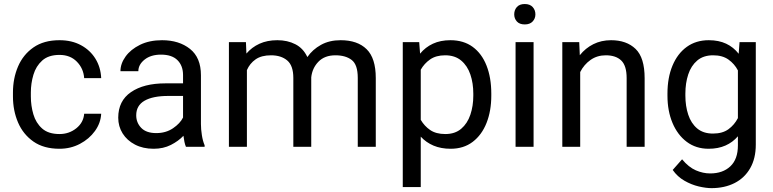

<svg xmlns="http://www.w3.org/2000/svg" viewBox="-20 -741 3903 969"><path d="M280.3 -64.5Q328.6 -64.5 365 -93.5Q401.4 -122.6 404.8 -167H490.7Q488.3 -120.1 459.2 -79.8Q430.2 -39.6 383.3 -14.9Q336.4 9.8 280.3 9.8Q200.7 9.8 148.7 -26.6Q96.7 -63 71 -123Q45.4 -183.1 45.4 -253.9V-274.4Q45.4 -345.2 71 -405.3Q96.7 -465.3 148.9 -501.7Q201.2 -538.1 280.3 -538.1Q342.3 -538.1 388.7 -512.9Q435.1 -487.8 461.7 -444.6Q488.3 -401.4 490.7 -346.7H404.8Q401.4 -395.5 367.9 -429.7Q334.5 -463.9 280.3 -463.9Q224.6 -463.9 193.1 -435.5Q161.6 -407.2 148.7 -363.8Q135.7 -320.3 135.7 -274.4V-253.9Q135.7 -207.5 148.4 -164.1Q161.1 -120.6 192.6 -92.5Q224.1 -64.5 280.3 -64.5Z M918.5 0Q914.1 -9.8 910.9 -24.7Q907.7 -39.6 905.8 -55.7Q880.4 -28.8 842.3 -9.5Q804.2 9.8 755.4 9.8Q701.7 9.8 661.4 -11.2Q621.1 -32.2 598.9 -67.6Q576.7 -103 576.7 -147Q576.7 -231.9 641.1 -276.1Q705.6 -320.3 814.5 -320.3H903.8V-362.3Q903.8 -409.2 875.7 -437.3Q847.7 -465.3 792.5 -465.3Q741.2 -465.3 709.7 -440.2Q678.2 -415 678.2 -381.8H587.9Q587.9 -419.9 613.8 -455.8Q639.6 -491.7 686.8 -514.9Q733.9 -538.1 797.9 -538.1Q883.8 -538.1 939 -494.1Q994.1 -450.2 994.1 -361.3V-115.2Q994.1 -88.9 998.8 -59.1Q1003.4 -29.3 1012.7 -7.8V0ZM768.6 -69.3Q817.4 -69.3 853.3 -93.8Q889.2 -118.2 903.8 -147.9V-256.8H829.1Q751.5 -256.8 709.5 -232.7Q667.5 -208.5 667.5 -159.2Q667.5 -121.6 692.9 -95.5Q718.3 -69.3 768.6 -69.3Z M1347.7 -461.9Q1299.3 -461.9 1270 -441.4Q1240.7 -420.9 1226.1 -387.2V0H1135.3V-528.3H1221.2L1223.6 -470.7Q1250.5 -502.4 1289.6 -520.3Q1328.6 -538.1 1379.9 -538.1Q1430.7 -538.1 1470.5 -517.8Q1510.3 -497.6 1531.2 -453.1Q1557.6 -491.2 1599.9 -514.6Q1642.1 -538.1 1699.2 -538.1Q1784.2 -538.1 1830.3 -492.7Q1876.5 -447.3 1876.5 -347.2V0H1785.6V-348.1Q1785.6 -414.6 1755.1 -438.2Q1724.6 -461.9 1672.9 -461.9Q1618.2 -461.9 1586.9 -429.4Q1555.7 -397 1550.8 -350.6V0H1460.4V-347.7Q1460.4 -409.7 1429.7 -435.8Q1398.9 -461.9 1347.7 -461.9Z M2459.5 -268.6V-258.3Q2459.5 -181.2 2435.5 -120.6Q2411.6 -60.1 2365.7 -25.1Q2319.8 9.8 2254.4 9.8Q2205.6 9.8 2168 -6.1Q2130.4 -22 2103.5 -51.3V203.1H2012.7V-528.3H2095.7L2100.1 -470.2Q2127 -502.9 2165 -520.5Q2203.1 -538.1 2252.9 -538.1Q2319.8 -538.1 2365.7 -504.4Q2411.6 -470.7 2435.5 -409.9Q2459.5 -349.1 2459.5 -268.6ZM2368.7 -258.3V-268.6Q2368.7 -321.3 2353.8 -365.2Q2338.9 -409.2 2307.4 -435.5Q2275.9 -461.9 2226.6 -461.9Q2180.7 -461.9 2150.9 -441.2Q2121.1 -420.4 2103.5 -389.2V-136.2Q2121.6 -105 2151.1 -84.7Q2180.7 -64.5 2227.5 -64.5Q2276.4 -64.5 2307.6 -91.1Q2338.9 -117.7 2353.8 -161.9Q2368.7 -206.1 2368.7 -258.3Z M2575.2 -668.5Q2575.2 -690.4 2588.6 -705.6Q2602.1 -720.7 2628.4 -720.7Q2654.3 -720.7 2668.2 -705.6Q2682.1 -690.4 2682.1 -668.5Q2682.1 -647.5 2668.2 -632.6Q2654.3 -617.7 2628.4 -617.7Q2602.1 -617.7 2588.6 -632.6Q2575.2 -647.5 2575.2 -668.5ZM2672.9 -528.3V0H2582V-528.3Z M3037.1 -461.9Q2993.7 -461.9 2960.4 -438.5Q2927.2 -415 2908.2 -377.4V0H2817.9V-528.3H2903.3L2906.2 -462.4Q2934.6 -498 2974.6 -518.1Q3014.6 -538.1 3064 -538.1Q3142.1 -538.1 3187.7 -494.1Q3233.4 -450.2 3233.4 -346.2V0H3142.6V-347.2Q3142.6 -409.2 3115.5 -435.5Q3088.4 -461.9 3037.1 -461.9Z M3348.6 -258.3V-268.6Q3348.6 -349.1 3374 -409.9Q3399.4 -470.7 3446 -504.4Q3492.7 -538.1 3557.1 -538.1Q3607.4 -538.1 3644.8 -520.5Q3682.1 -502.9 3708 -469.7L3712.4 -528.3H3794.4V-11.2Q3794.4 58.6 3766.1 107.9Q3737.8 157.2 3687.3 182.9Q3636.7 208.5 3570.8 208.5Q3543.5 208.5 3506.6 200Q3469.7 191.4 3434.3 171.1Q3398.9 150.9 3375 116.7L3422.4 63Q3455.6 103 3491.9 118.7Q3528.3 134.3 3564 134.3Q3627.9 134.3 3666 98.4Q3704.1 62.5 3704.1 -6.8V-53.2Q3678.2 -22.9 3641.4 -6.6Q3604.5 9.8 3556.2 9.8Q3492.7 9.8 3446 -25.1Q3399.4 -60.1 3374 -120.6Q3348.6 -181.2 3348.6 -258.3ZM3439 -268.6V-258.3Q3439 -206.1 3453.4 -162.4Q3467.8 -118.7 3498.5 -92.8Q3529.3 -66.9 3578.1 -66.9Q3626.5 -66.9 3656.5 -88.9Q3686.5 -110.8 3704.1 -145V-385.7Q3687 -418.5 3656.7 -440.2Q3626.5 -461.9 3579.1 -461.9Q3529.8 -461.9 3498.8 -435.5Q3467.8 -409.2 3453.4 -365.2Q3439 -321.3 3439 -268.6Z"/></svg>

Font: Vazirmatn FD
Style: Regular
Weight: 400
Designer: Saber Rastikerdar
Foundry: Saber Rastikerdar
Version: Version 33.001